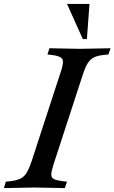

<svg xmlns="http://www.w3.org/2000/svg" viewBox="-55 -960 586 983"><path d="M-35 3 -25 -30 -4 -32Q29 -36 48.5 -45Q68 -54 81 -75Q94 -96 107 -135L259 -601Q273 -644 263 -659Q253 -674 207 -679L188 -681L198 -713L354 -710L511 -713L500 -681L479 -679Q447 -676 427 -666.5Q407 -657 394 -636Q381 -615 368 -575L218 -115Q208 -83 207.5 -66.5Q207 -50 221.5 -43Q236 -36 269 -32L288 -30L277 3L122 0ZM390 -760H369L288 -940H403Z"/></svg>

Font: Baskervville SemiBold
Style: Italic
Weight: 600
Italic angle: -18°
Version: Version 1.100